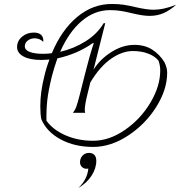

<svg xmlns="http://www.w3.org/2000/svg" viewBox="-20 -730 907 967"><path d="M808 -417Q822 -389 822 -364Q822 -279 767 -191.5Q712 -104 625 -47Q538 10 449 10Q356 10 285.5 -28Q215 -66 188 -130Q183 -155 183 -196Q183 -266 203 -345Q212 -385 229 -430Q201 -428 189 -428Q131 -428 98.5 -445.5Q66 -463 66 -493Q66 -524 91 -545Q116 -566 150 -566Q175 -566 187.5 -554Q200 -542 198 -519Q180 -537 155 -537Q134 -537 119.5 -525.5Q105 -514 105 -497Q105 -478 129.5 -468.5Q154 -459 197 -459Q218 -459 241 -462Q290 -579 368.5 -644.5Q447 -710 543 -710Q576 -710 603 -706Q630 -702 663 -694Q719 -681 753 -681Q778 -681 804 -686.5Q830 -692 867 -706Q836 -678 804 -664Q772 -650 733 -650Q700 -650 646 -663Q614 -671 589 -675Q564 -679 534 -679Q456 -679 391.5 -624Q327 -569 283 -469Q352 -485 411 -522Q470 -559 502 -613H510L451 -379Q484 -432 541 -468Q598 -504 657 -504Q710 -504 747.5 -479.5Q785 -455 808 -417ZM787 -375Q787 -401 778 -425Q759 -448 725 -460.5Q691 -473 649 -473Q596 -473 540 -434.5Q484 -396 435 -315L420 -254Q407 -202 407 -176Q407 -168 409 -162H347Q358 -175 364.5 -193Q371 -211 382 -254L408 -357Q431 -449 452 -512L449 -514Q370 -458 269 -436Q252 -387 241 -345Q223 -271 218 -223.5Q213 -176 214 -122Q247 -76 310 -48.5Q373 -21 449 -21Q530 -21 609 -75.5Q688 -130 737.5 -213Q787 -296 787 -375ZM465 80Q465 118 441 155Q417 192 374 217Q419 176 425 119Q422 120 416 120Q402 120 392.5 110.5Q383 101 383 87Q383 67 396 53.5Q409 40 428 40Q445 40 455 50Q465 60 465 80Z"/></svg>

Font: Srisakdi
Style: Regular
Weight: 400
Designer: Cadson Demak Co.,Ltd.
Foundry: Cadson Demak Co.,Ltd.
Version: Version 1.000